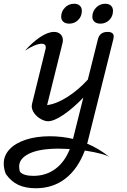

<svg xmlns="http://www.w3.org/2000/svg" viewBox="-102 -646 675 1023"><path d="M367 102Q366 110 362 119Q426 146 483 192Q457 173 350 156Q313 254 246.5 305.5Q180 357 89 357Q34 357 -4.5 339Q-43 321 -71 281Q-82 254 -82 225Q-82 183 -51.5 150Q-21 117 35 98.5Q91 80 164 80Q226 80 287 94L342 -126Q286 -68 235.5 -34Q185 0 154 0Q137 0 116 -11.5Q95 -23 81 -42Q67 -61 67 -81Q67 -86 69 -94L141 -386Q142 -389 142 -394Q142 -403 136.5 -408Q131 -413 122 -413Q87 -413 31 -376Q72 -422 113 -449Q154 -476 186 -476Q207 -476 220 -464Q233 -452 233 -431Q233 -423 230 -412L149 -86Q198 -92 256.5 -129Q315 -166 366 -222L420 -438Q430 -476 471 -476Q504 -476 504 -451Q504 -448 502 -438ZM270 148Q232 146 212 146Q109 146 54.5 172Q0 198 0 241Q0 250 1.5 258Q3 266 5 270Q24 291 76 291Q143 291 193 254Q243 217 270 148ZM224 -557Q224 -585 244 -605.5Q264 -626 293 -626Q312 -626 323 -616Q334 -606 334 -588Q334 -559 314.5 -539.5Q295 -520 267 -520Q247 -520 235.5 -530Q224 -540 224 -557ZM390 -557Q390 -585 410 -605.5Q430 -626 459 -626Q478 -626 489 -616Q500 -606 500 -588Q500 -559 480.5 -539.5Q461 -520 433 -520Q413 -520 401.5 -530Q390 -540 390 -557Z"/></svg>

Font: Srisakdi
Style: Bold
Weight: 700
Designer: Cadson Demak Co.,Ltd.
Foundry: Cadson Demak Co.,Ltd.
Version: Version 1.000